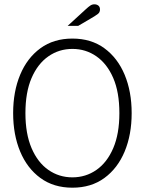

<svg xmlns="http://www.w3.org/2000/svg" viewBox="-20 -859 672 891"><path d="M316 12Q229 12 167.5 -33Q106 -78 73.5 -156Q41 -234 41 -334Q41 -434 73.5 -512Q106 -590 167.5 -635Q229 -680 316 -680Q403 -680 464.5 -635Q526 -590 558.5 -512Q591 -434 591 -334Q591 -234 558.5 -156Q526 -78 464.5 -33Q403 12 316 12ZM316 -36Q378 -36 427.5 -70.5Q477 -105 505.5 -171.5Q534 -238 534 -334Q534 -431 505.5 -497Q477 -563 427.5 -597.5Q378 -632 316 -632Q254 -632 204.5 -597.5Q155 -563 126.5 -497Q98 -431 98 -334Q98 -238 126.5 -171.5Q155 -105 204.5 -70.5Q254 -36 316 -36ZM294 -739 377 -815Q391 -828 399.5 -833.5Q408 -839 418 -839Q429 -839 436.5 -833Q444 -827 444 -815Q444 -802 434.5 -794.5Q425 -787 401 -773L343 -739Z"/></svg>

Font: Atkinson Hyperlegible Mono ExtraLight
Style: Regular
Weight: 200
Monospace: yes
Designer: Elliott Scott, Megan Eiswerth, Linus Boman, Theodore Petrosky, Letters from Sweden
Foundry: Applied Design Works, Letters from Sweden
Version: Version 2.001